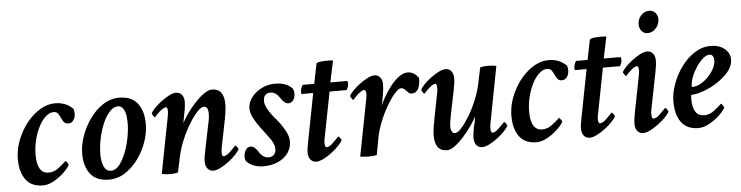

<svg xmlns="http://www.w3.org/2000/svg" viewBox="-43 -842 4013 1040"><g transform="rotate(-5 1963.5 -321.5)"><path d="M154.3 5.9Q92.8 5.9 62 -35.2Q31.2 -76.2 31.2 -147.5Q31.2 -214.8 64.5 -280.3Q96.7 -346.7 149.9 -389.2Q203.1 -431.6 257.8 -431.6Q316.4 -431.6 355.5 -392.6Q359.4 -377.9 359.4 -367.2Q359.4 -345.7 348.6 -331.1Q337.9 -316.4 320.3 -316.4Q304.7 -316.4 296.9 -326.7Q289.1 -336.9 283.2 -350.6Q277.3 -364.3 269.5 -374.5Q261.7 -384.8 246.1 -384.8Q223.6 -384.8 202.6 -365.7Q181.6 -346.7 165 -314.5Q148.4 -282.2 138.7 -242.7Q128.9 -203.1 128.9 -162.1Q128.9 -60.5 191.4 -60.5Q219.7 -60.5 244.6 -79.1Q269.5 -97.7 287.1 -115.2Q289.1 -115.2 295.9 -106Q302.7 -96.7 302.7 -92.8Q294.9 -76.2 270.5 -52.7Q246.1 -29.3 214.8 -11.7Q183.6 5.9 154.3 5.9Z M513.7 5.9Q446.3 5.9 413.6 -35.2Q380.9 -76.2 380.9 -146.5Q380.9 -192.4 398.4 -242.2Q416 -292 446.8 -335Q477.5 -377.9 518.6 -404.8Q559.6 -431.6 606.4 -431.6Q672.9 -431.6 705.6 -390.1Q738.3 -348.6 738.3 -277.3Q738.3 -230.5 721.2 -180.7Q704.1 -130.9 673.3 -88.9Q642.6 -46.9 602.1 -20.5Q561.5 5.9 513.7 5.9ZM527.3 -41Q554.7 -41 575.7 -68.4Q596.7 -95.7 611.8 -136.7Q627 -177.7 634.3 -220.7Q641.6 -263.7 640.6 -294.9Q640.6 -337.9 628.9 -361.8Q617.2 -385.7 595.7 -385.7Q573.2 -385.7 552.2 -363.8Q531.2 -341.8 514.6 -304.7Q498 -267.6 488.3 -222.2Q478.5 -176.8 478.5 -130.9Q479.5 -88.9 492.2 -64.9Q504.9 -41 527.3 -41Z M1080.1 6.8Q1062.5 6.8 1050.3 -7.3Q1038.1 -21.5 1038.1 -46.9Q1038.1 -66.4 1046.9 -108.4L1075.2 -247.1Q1080.1 -266.6 1081.5 -280.8Q1083 -294.9 1083 -301.8Q1083 -342.8 1059.6 -342.8Q1043.9 -342.8 1022 -318.8Q1000 -294.9 977.1 -256.8Q954.1 -218.8 935.5 -174.8Q917 -130.9 908.2 -89.8L888.7 0Q880.9 2 870.6 3.4Q860.4 4.9 846.7 4.9Q822.3 4.9 800.8 0L859.4 -302.7Q861.3 -310.5 862.8 -323.2Q864.3 -335.9 862.8 -346.7Q861.3 -357.4 853.5 -357.4Q845.7 -357.4 833 -348.6Q820.3 -339.8 808.6 -328.1Q796.9 -316.4 791 -308.6Q788.1 -308.6 781.7 -318.4Q775.4 -328.1 775.4 -332Q781.2 -343.8 797.4 -360.4Q813.5 -377 835 -393.1Q856.4 -409.2 877.9 -420.4Q899.4 -431.6 916 -431.6Q934.6 -431.6 946.8 -417.5Q959 -403.3 959 -378.9Q959 -369.1 957.5 -355Q956.1 -340.8 952.1 -321.3Q946.3 -293 943.8 -278.3Q941.4 -263.7 941.4 -263.7Q952.1 -286.1 972.2 -314.5Q992.2 -342.8 1017.1 -369.6Q1042 -396.5 1066.9 -414.1Q1091.8 -431.6 1110.4 -431.6Q1176.8 -431.6 1176.8 -345.7Q1176.8 -310.5 1162.1 -240.2L1136.7 -114.3Q1135.7 -107.4 1134.3 -96.2Q1132.8 -85 1134.8 -75.7Q1136.7 -66.4 1143.6 -66.4Q1157.2 -66.4 1176.8 -84.5Q1196.3 -102.5 1210.9 -119.1Q1213.9 -119.1 1220.2 -109.9Q1226.6 -100.6 1226.6 -96.7Q1220.7 -85 1204.1 -67.4Q1187.5 -49.8 1165.5 -33.2Q1143.6 -16.6 1120.6 -4.9Q1097.7 6.8 1080.1 6.8Z M1355.5 6.8Q1296.9 6.8 1262.7 -27.3Q1255.9 -37.1 1255.9 -52.7Q1255.9 -75.2 1266.1 -90.3Q1276.4 -105.5 1292 -105.5Q1305.7 -105.5 1316.9 -94.7Q1328.1 -84 1335 -72.3Q1341.8 -59.6 1355 -49.3Q1368.2 -39.1 1384.8 -39.1Q1404.3 -39.1 1415 -50.8Q1425.8 -62.5 1425.8 -82Q1425.8 -110.4 1395.5 -149.4Q1376 -175.8 1354.5 -204.1Q1333 -232.4 1318.8 -260.3Q1304.7 -288.1 1304.7 -311.5Q1304.7 -342.8 1325.2 -370.6Q1345.7 -398.4 1379.9 -416Q1414.1 -433.6 1455.1 -433.6Q1513.7 -433.6 1546.9 -400.4Q1554.7 -387.7 1554.7 -372.1Q1554.7 -349.6 1544.4 -335.4Q1534.2 -321.3 1517.6 -321.3Q1497.1 -321.3 1475.6 -354.5Q1454.1 -387.7 1425.8 -387.7Q1386.7 -387.7 1386.7 -343.8Q1386.7 -322.3 1405.3 -292.5Q1423.8 -262.7 1447.3 -237.3Q1469.7 -210.9 1488.8 -177.2Q1507.8 -143.6 1507.8 -115.2Q1507.8 -80.1 1487.8 -52.2Q1467.8 -24.4 1433.1 -8.8Q1398.4 6.8 1355.5 6.8Z M1640.6 6.8Q1622.1 6.8 1609.9 -7.3Q1597.7 -21.5 1597.7 -46.9Q1597.7 -57.6 1600.1 -73.2Q1602.5 -88.9 1606.4 -108.4L1656.2 -365.2H1593.8Q1590.8 -365.2 1590.8 -377Q1590.8 -386.7 1595.2 -398.4Q1599.6 -410.2 1603.5 -414.1H1666L1687.5 -521.5Q1690.4 -533.2 1753.9 -533.2Q1761.7 -533.2 1767.6 -532.7Q1773.4 -532.2 1778.3 -531.2L1753.9 -414.1H1841.8Q1848.6 -414.1 1848.6 -400.4Q1848.6 -381.8 1837.9 -365.2H1745.1L1696.3 -114.3Q1693.4 -105.5 1693.4 -90.8Q1693.4 -66.4 1703.1 -66.4Q1718.8 -66.4 1737.3 -85Q1755.9 -103.5 1771.5 -119.1Q1773.4 -119.1 1780.3 -109.9Q1787.1 -100.6 1787.1 -96.7Q1781.2 -85 1764.6 -67.4Q1748 -49.8 1726.1 -33.2Q1704.1 -16.6 1681.2 -4.9Q1658.2 6.8 1640.6 6.8Z M1925.8 3.9Q1914.1 3.9 1902.3 2.9Q1890.6 2 1879.9 0L1938.5 -302.7Q1944.3 -331.1 1941.9 -344.2Q1939.5 -357.4 1931.6 -357.4Q1923.8 -357.4 1911.6 -348.6Q1899.4 -339.8 1887.7 -328.1Q1876 -316.4 1869.1 -308.6Q1867.2 -308.6 1860.4 -318.4Q1853.5 -328.1 1853.5 -332Q1859.4 -343.8 1875.5 -360.4Q1891.6 -377 1913.1 -393.1Q1934.6 -409.2 1956.5 -420.4Q1978.5 -431.6 1995.1 -431.6Q2013.7 -431.6 2025.4 -417.5Q2037.1 -403.3 2037.1 -378.9Q2037.1 -366.2 2035.6 -353Q2034.2 -339.8 2032.2 -326.2Q2027.3 -298.8 2023.9 -283.2Q2020.5 -267.6 2019.5 -264.6Q2038.1 -305.7 2064 -344.2Q2089.8 -382.8 2119.1 -407.2Q2148.4 -431.6 2174.8 -431.6Q2210 -431.6 2234.4 -396.5Q2234.4 -315.4 2186.5 -315.4Q2174.8 -315.4 2160.2 -333Q2145.5 -349.6 2131.8 -349.6Q2119.1 -349.6 2097.7 -325.7Q2076.2 -301.8 2053.7 -263.2Q2031.2 -224.6 2013.2 -180.2Q1995.1 -135.7 1987.3 -94.7L1969.7 0Q1959 2 1947.8 2.9Q1936.5 3.9 1925.8 3.9Z M2352.5 6.8Q2286.1 6.8 2286.1 -78.1Q2286.1 -96.7 2290 -123Q2293.9 -149.4 2300.8 -183.6L2324.2 -302.7Q2326.2 -311.5 2327.1 -319.3Q2328.1 -327.1 2328.1 -334Q2328.1 -357.4 2318.4 -357.4Q2310.5 -357.4 2298.3 -348.6Q2286.1 -339.8 2274.4 -328.1Q2262.7 -316.4 2255.9 -308.6Q2253.9 -308.6 2247.1 -318.4Q2240.2 -328.1 2240.2 -332Q2246.1 -343.8 2262.2 -360.4Q2278.3 -377 2299.8 -393.1Q2321.3 -409.2 2343.3 -420.4Q2365.2 -431.6 2381.8 -431.6Q2400.4 -431.6 2412.1 -417.5Q2423.8 -403.3 2423.8 -378.9Q2423.8 -352.5 2416 -316.4L2387.7 -177.7Q2383.8 -156.2 2381.8 -143.1Q2379.9 -129.9 2379.9 -123Q2379.9 -82 2403.3 -82Q2418 -82 2439 -106Q2460 -129.9 2482.9 -168Q2505.9 -206.1 2523.9 -250.5Q2542 -294.9 2550.8 -335.9L2569.3 -424.8Q2586.9 -429.7 2612.3 -429.7Q2635.7 -429.7 2657.2 -424.8L2597.7 -114.3Q2596.7 -109.4 2596.2 -103.5Q2595.7 -97.7 2595.7 -90.8Q2595.7 -66.4 2605.5 -66.4Q2620.1 -66.4 2638.7 -85Q2657.2 -103.5 2672.9 -119.1Q2674.8 -119.1 2681.6 -109.9Q2688.5 -100.6 2688.5 -96.7Q2682.6 -85 2666 -67.4Q2649.4 -49.8 2627.4 -33.2Q2605.5 -16.6 2582.5 -4.9Q2559.6 6.8 2542 6.8Q2523.4 6.8 2511.7 -7.3Q2500 -21.5 2500 -46.9Q2500 -54.7 2501.5 -68.8Q2502.9 -83 2506.8 -103.5Q2514.6 -131.8 2516.1 -146.5Q2517.6 -161.1 2517.6 -161.1Q2506.8 -139.6 2486.8 -110.8Q2466.8 -82 2442.4 -55.2Q2418 -28.3 2394.5 -10.7Q2371.1 6.8 2352.5 6.8Z M2837.9 5.9Q2776.4 5.9 2745.6 -35.2Q2714.8 -76.2 2714.8 -147.5Q2714.8 -214.8 2748 -280.3Q2780.3 -346.7 2833.5 -389.2Q2886.7 -431.6 2941.4 -431.6Q3000 -431.6 3039.1 -392.6Q3043 -377.9 3043 -367.2Q3043 -345.7 3032.2 -331.1Q3021.5 -316.4 3003.9 -316.4Q2988.3 -316.4 2980.5 -326.7Q2972.7 -336.9 2966.8 -350.6Q2960.9 -364.3 2953.1 -374.5Q2945.3 -384.8 2929.7 -384.8Q2907.2 -384.8 2886.2 -365.7Q2865.2 -346.7 2848.6 -314.5Q2832 -282.2 2822.3 -242.7Q2812.5 -203.1 2812.5 -162.1Q2812.5 -60.5 2875 -60.5Q2903.3 -60.5 2928.2 -79.1Q2953.1 -97.7 2970.7 -115.2Q2972.7 -115.2 2979.5 -106Q2986.3 -96.7 2986.3 -92.8Q2978.5 -76.2 2954.1 -52.7Q2929.7 -29.3 2898.4 -11.7Q2867.2 5.9 2837.9 5.9Z M3127 6.8Q3108.4 6.8 3096.2 -7.3Q3084 -21.5 3084 -46.9Q3084 -57.6 3086.4 -73.2Q3088.9 -88.9 3092.8 -108.4L3142.6 -365.2H3080.1Q3077.1 -365.2 3077.1 -377Q3077.1 -386.7 3081.5 -398.4Q3085.9 -410.2 3089.8 -414.1H3152.3L3173.8 -521.5Q3176.8 -533.2 3240.2 -533.2Q3248 -533.2 3253.9 -532.7Q3259.8 -532.2 3264.6 -531.2L3240.2 -414.1H3328.1Q3335 -414.1 3335 -400.4Q3335 -381.8 3324.2 -365.2H3231.4L3182.6 -114.3Q3179.7 -105.5 3179.7 -90.8Q3179.7 -66.4 3189.5 -66.4Q3205.1 -66.4 3223.6 -85Q3242.2 -103.5 3257.8 -119.1Q3259.8 -119.1 3266.6 -109.9Q3273.4 -100.6 3273.4 -96.7Q3267.6 -85 3251 -67.4Q3234.4 -49.8 3212.4 -33.2Q3190.4 -16.6 3167.5 -4.9Q3144.5 6.8 3127 6.8Z M3507.8 -650.4Q3527.3 -650.4 3540.5 -636.2Q3553.7 -622.1 3553.7 -601.6Q3553.7 -573.2 3534.7 -551.8Q3515.6 -530.3 3489.3 -530.3Q3469.7 -530.3 3457 -545.4Q3444.3 -560.5 3444.3 -582Q3444.3 -609.4 3462.9 -629.9Q3481.4 -650.4 3507.8 -650.4ZM3478.5 -431.6Q3496.1 -431.6 3508.3 -417.5Q3520.5 -403.3 3520.5 -378.9Q3520.5 -366.2 3518.6 -351.1Q3516.6 -335.9 3512.7 -316.4L3472.7 -114.3Q3471.7 -110.4 3471.2 -104.5Q3470.7 -98.6 3470.7 -90.8Q3470.7 -66.4 3480.5 -66.4Q3496.1 -66.4 3514.6 -85Q3533.2 -103.5 3548.8 -119.1Q3550.8 -119.1 3557.6 -109.9Q3564.5 -100.6 3564.5 -96.7Q3558.6 -85 3542 -67.4Q3525.4 -49.8 3502.9 -33.2Q3480.5 -16.6 3458 -4.9Q3435.5 6.8 3418 6.8Q3399.4 6.8 3387.2 -7.3Q3375 -21.5 3375 -46.9Q3375 -57.6 3377 -73.2Q3378.9 -88.9 3382.8 -108.4L3420.9 -302.7Q3422.9 -313.5 3423.8 -321.3Q3424.8 -329.1 3424.8 -334Q3424.8 -357.4 3415 -357.4Q3407.2 -357.4 3395 -348.6Q3382.8 -339.8 3371.1 -328.1Q3359.4 -316.4 3352.5 -308.6Q3350.6 -308.6 3343.8 -318.4Q3336.9 -328.1 3336.9 -332Q3342.8 -343.8 3358.9 -360.4Q3375 -377 3396 -393.1Q3417 -409.2 3439 -420.4Q3460.9 -431.6 3478.5 -431.6Z M3718.8 5.9Q3658.2 5.9 3627 -34.7Q3595.7 -75.2 3595.7 -148.4Q3595.7 -194.3 3613.8 -244.1Q3631.8 -293.9 3663.1 -336.4Q3694.3 -378.9 3735.4 -405.3Q3776.4 -431.6 3822.3 -431.6Q3869.1 -431.6 3897.9 -407.7Q3926.8 -383.8 3926.8 -349.6Q3926.8 -304.7 3880.9 -261.7Q3834 -219.7 3781.2 -198.2Q3728.5 -176.8 3697.3 -176.8Q3693.4 -176.8 3693.4 -154.3Q3693.4 -60.5 3755.9 -60.5Q3784.2 -60.5 3809.1 -79.1Q3834 -97.7 3851.6 -115.2Q3853.5 -115.2 3860.4 -106Q3867.2 -96.7 3867.2 -92.8Q3859.4 -76.2 3835 -52.7Q3810.5 -29.3 3779.3 -11.7Q3748 5.9 3718.8 5.9ZM3706.1 -218.8Q3726.6 -218.8 3749 -231Q3771.5 -243.2 3791 -263.2Q3810.5 -283.2 3823.2 -306.6Q3835.9 -330.1 3835.9 -351.6Q3835.9 -366.2 3830.1 -375.5Q3824.2 -384.8 3812.5 -384.8Q3794.9 -384.8 3775.9 -368.2Q3756.8 -351.6 3739.7 -325.7Q3722.7 -299.8 3712.4 -272.5Q3702.1 -245.1 3702.1 -222.7Q3702.1 -218.8 3706.1 -218.8Z"/></g></svg>

Font: Crimson Text SemiBold
Style: Italic
Weight: 600
Italic angle: -11°
Designer: Sebastian Kosch
Foundry: Sebastian Kosch
Version: Version 1.100; ttfautohint (v1.8.4)